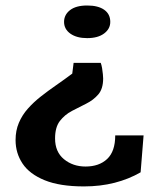

<svg xmlns="http://www.w3.org/2000/svg" viewBox="-20 -478 568 698"><path d="M285.2 199.7Q197.3 199.7 142.3 177.2Q87.4 154.8 62 116.7Q36.6 78.6 36.6 31.2Q36.6 -3.4 48.6 -31.5Q60.5 -59.6 81.1 -82.8Q101.6 -106 128.2 -127Q154.8 -147.9 184.1 -168.2Q213.4 -188.5 242.7 -210.4L247.6 -249.5H346.2Q349.1 -242.2 351.1 -230.5Q353 -218.8 354 -208.3Q355 -197.8 355 -192.9Q355 -155.3 337.4 -134.8Q319.8 -114.3 293.7 -101.3Q267.6 -88.4 241.5 -74.7Q215.3 -61 197.8 -38.3Q180.2 -15.6 180.2 25.4Q180.2 74.2 212.6 100.8Q245.1 127.4 291 127.4Q340.3 127.4 369.6 99.9Q398.9 72.3 398.9 14.2H502L491.2 148.4Q448.2 173.3 396.5 186.5Q344.7 199.7 285.2 199.7ZM296.9 -339.4Q258.8 -339.4 235.8 -355.7Q212.9 -372.1 212.9 -398.4Q212.9 -424.3 234.6 -441.2Q256.3 -458 296.9 -458Q336.9 -458 358.9 -442.4Q380.9 -426.8 380.9 -398.4Q380.9 -373 358.4 -356.2Q335.9 -339.4 296.9 -339.4Z"/></svg>

Font: Kameron
Style: Bold
Weight: 700
Designer: Vernon Adams
Foundry: Vernon Adams
Version: Version 1.100